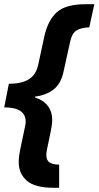

<svg xmlns="http://www.w3.org/2000/svg" viewBox="-24 -734 468 912"><path d="M231 158Q141 158 103 124Q65 90 65 37Q65 20 67 5Q69 -10 72 -24L91 -114Q93 -125 95.5 -136Q98 -147 98 -156Q98 -224 -4 -224L18 -336Q77 -336 111.5 -356.5Q146 -377 157 -424L187 -563Q204 -638 246 -676Q288 -714 383 -714H424L400 -604Q363 -603 340.5 -590Q318 -577 309 -535L277 -390Q265 -336 230.5 -309Q196 -282 142 -275V-271Q183 -258 203.5 -230.5Q224 -203 224 -165Q224 -152 222 -139Q220 -126 217 -110L199 -23Q196 -8 196 2Q196 28 212 38Q228 48 257 48V158Z"/></svg>

Font: BC Sans
Style: Bold Italic
Weight: 700
Italic angle: -12°
Designer: Monotype Design Team
Province of B.C.
Foundry: Monotype Imaging Inc.
Version: Version 2.000;GOOG;noto-source:20170915:90ef993387c0